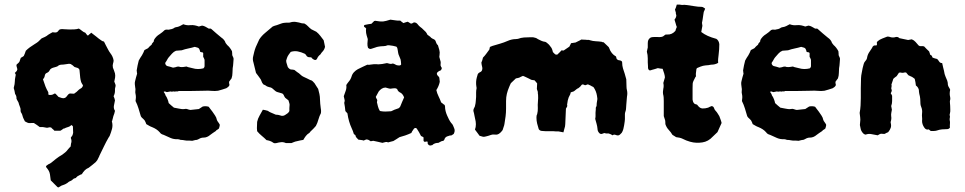

<svg xmlns="http://www.w3.org/2000/svg" viewBox="-20 -610 4221 840"><path d="M486 -237Q485 -236 485.5 -234.5Q486 -233 485 -231Q482 -221 483 -212Q483 -201 477 -189Q479 -185 480.5 -180.5Q482 -176 483 -171Q481 -160 478.5 -148Q476 -136 483 -125Q482 -119 480 -113Q478 -107 476 -102Q475 -97 473.5 -92Q472 -87 470 -79Q470 -81 469.5 -80Q469 -79 470 -77Q474 -61 470 -46Q466 -31 460 -16Q459 -15 458 -12.5Q457 -10 455 -8Q444 11 434.5 31Q425 51 415 71Q414 75 411 80Q408 85 406 90Q402 96 399 99Q392 105 384 111.5Q376 118 368 124Q358 128 351 135Q344 142 338 152Q331 154 325 158Q319 160 314 166Q312 170 307 170Q302 171 298.5 175Q295 179 290 181Q281 184 274 191Q265 197 255 200Q250 201 245 204.5Q240 208 236 210Q234 209 233 209Q232 209 232 209L202 179Q200 161 198.5 152.5Q197 144 193.5 137.5Q190 131 181 120Q182 118 182 117Q182 116 183 115Q186 113 190 110Q194 107 198 106Q206 101 212 95.5Q218 90 225 85Q231 80 238 75.5Q245 71 252 67Q259 62 265.5 56.5Q272 51 277 44Q280 40 283 37Q286 34 289 31Q290 27 290 23.5Q290 20 291 17Q295 7 290 -6V-8L297 -18Q297 -17 298.5 -23Q300 -29 300 -29Q300 -38 299.5 -43.5Q299 -49 299 -57Q295 -62 293.5 -62.5Q292 -63 290 -61Q286 -57 280 -55Q274 -53 268 -51Q267 -51 264 -49Q261 -47 259 -48L246 -39Q245 -39 244.5 -38.5Q244 -38 243 -38H218Q215 -42 211 -45Q207 -48 204 -52Q197 -54 193.5 -52.5Q190 -51 185 -51L168 -54H154Q147 -59 141 -63.5Q135 -68 128 -72Q111 -71 106 -71.5Q101 -72 89 -79Q87 -82 86 -85Q85 -88 83 -91Q80 -97 78.5 -103.5Q77 -110 74 -115Q70 -119 70 -126Q71 -134 68 -140.5Q65 -147 63 -154Q62 -161 58 -167Q54 -173 52 -179Q53 -190 46 -199Q44 -213 40 -225Q45 -243 45 -255Q45 -263 46.5 -269.5Q48 -276 49 -283Q48 -285 47 -287.5Q46 -290 44 -291H45L51 -297Q54 -299 56 -307Q55 -311 54 -314.5Q53 -318 52 -322Q52 -327 53 -328Q63 -336 65 -340Q67 -344 71 -357Q72 -358 74.5 -359Q77 -360 78 -361Q78 -361 84 -365Q86 -370 88.5 -375.5Q91 -381 93 -388Q101 -396 110.5 -403Q120 -410 130 -416Q143 -424 147 -427.5Q151 -431 162 -442Q169 -445 176.5 -448.5Q184 -452 191 -458Q196 -461 201 -464Q206 -467 210 -469Q215 -468 218.5 -468Q222 -468 225 -468Q231 -469 234 -473.5Q237 -478 241 -481Q251 -484 263 -482Q268 -482 273.5 -481.5Q279 -481 284 -481Q295 -481 305.5 -481.5Q316 -482 325 -485Q333 -480 339.5 -474.5Q346 -469 353 -467Q355 -464 357 -462Q359 -460 360 -458Q364 -452 368 -457Q370 -459 371 -460Q372 -461 374 -462Q375 -463 376.5 -464.5Q378 -466 379 -467Q384 -463 390 -458.5Q396 -454 401 -450Q406 -446 411.5 -441.5Q417 -437 422 -434Q426 -430 435 -428Q437 -424 439 -420Q441 -416 443 -412Q448 -403 452.5 -394Q457 -385 463 -377Q474 -363 477 -346Q477 -339 474.5 -332Q472 -325 474 -314Q476 -309 478.5 -302.5Q481 -296 483 -289Q485 -279 483.5 -270.5Q482 -262 480 -253Q482 -249 483 -245.5Q484 -242 486 -237ZM343 -237Q338 -244 335 -251Q334 -256 332.5 -261Q331 -266 331 -270Q330 -275 330 -280.5Q330 -286 329 -291Q328 -296 328 -301.5Q328 -307 323 -311Q320 -313 315.5 -314Q311 -315 306 -317Q302 -321 297.5 -324.5Q293 -328 289 -330Q285 -331 282 -331Q273 -330 264.5 -328.5Q256 -327 247 -327Q245 -327 242 -326Q239 -325 237 -324Q232 -319 225.5 -317.5Q219 -316 213 -314Q209 -313 204 -310Q199 -307 197 -302Q194 -296 189.5 -293.5Q185 -291 181 -289Q177 -285 176.5 -281.5Q176 -278 175 -275Q174 -271 172 -268.5Q170 -266 168 -263Q174 -244 179 -231.5Q184 -219 191 -207Q192 -203 191.5 -200.5Q191 -198 193 -195Q200 -194 206 -195Q212 -196 217 -200Q218 -201 220 -200.5Q222 -200 223 -200Q227 -196 230 -192.5Q233 -189 236 -186Q244 -183 251 -181Q258 -179 265 -182Q271 -186 275 -192.5Q279 -199 286 -201Q290 -201 294.5 -200.5Q299 -200 304 -200Q306 -202 309.5 -204Q313 -206 315 -208Q320 -213 324.5 -217Q329 -221 335 -224Q342 -229 343 -237Z M1002 -353Q1001 -343 1000.5 -332.5Q1000 -322 998 -312Q997 -302 997 -290.5Q997 -279 993 -267Q991 -264 988 -260.5Q985 -257 982 -252Q982 -248 982.5 -245Q983 -242 984 -238Q982 -233 978 -229.5Q974 -226 970 -224Q960 -221 951.5 -218Q943 -215 934 -213Q920 -211 905 -212.5Q890 -214 875 -213Q862 -213 847.5 -212.5Q833 -212 818 -212H762Q758 -209 753.5 -210Q749 -211 745 -209Q741 -211 736 -209.5Q731 -208 726 -210Q722 -209 718.5 -208.5Q715 -208 710 -207Q706 -208 703 -209.5Q700 -211 696 -208Q698 -205 700.5 -201.5Q703 -198 704 -193Q707 -189 709 -185Q711 -181 713 -176Q715 -172 716 -167.5Q717 -163 718 -159Q723 -154 729 -149Q735 -144 741 -139Q746 -138 751.5 -137Q757 -136 762 -135Q768 -134 774 -133Q780 -132 787 -133Q794 -135 800 -132.5Q806 -130 813 -129Q822 -130 831.5 -131Q841 -132 850 -133Q854 -136 858.5 -138.5Q863 -141 867 -144Q880 -147 893 -143Q896 -138 900.5 -133Q905 -128 909 -122Q915 -113 921 -104.5Q927 -96 929 -85Q931 -80 935 -75Q939 -70 941 -66Q942 -61 940.5 -57Q939 -53 938 -48Q934 -44 928 -41Q927 -41 926 -39Q925 -37 923 -36Q917 -32 911 -28Q905 -24 900 -20Q886 -8 871 -8Q865 -8 862 -7Q857 -6 852 -3Q847 0 841 2Q836 2 831 3.5Q826 5 821 6Q818 6 814 5.5Q810 5 806 5Q797 6 788 4Q779 2 770 2Q767 1 764 0Q761 -1 758 -1Q741 0 726 -6.5Q711 -13 696 -20Q684 -23 679 -31Q672 -39 663.5 -44.5Q655 -50 645 -54Q639 -56 633 -59.5Q627 -63 620 -67Q619 -71 617 -75Q615 -79 613 -83Q611 -86 607.5 -89Q604 -92 601 -95Q598 -98 596 -102Q591 -119 586 -135.5Q581 -152 573 -168Q574 -175 574.5 -182.5Q575 -190 573 -199Q572 -201 572 -204Q572 -207 572 -209Q572 -214 572.5 -217.5Q573 -221 572 -224Q571 -232 570 -240Q569 -248 571 -255Q573 -263 575 -271Q577 -279 580 -288Q579 -290 579 -294Q579 -298 578 -302Q580 -313 582 -324Q584 -335 587 -345Q590 -351 593.5 -356.5Q597 -362 601 -368Q608 -380 612 -391Q624 -397 626.5 -398.5Q629 -400 631 -403Q633 -406 644 -415Q643 -418 649 -424Q655 -430 653 -434Q662 -451 679 -461Q685 -465 690.5 -469.5Q696 -474 700 -478Q705 -481 709.5 -480.5Q714 -480 718 -480Q721 -481 724.5 -481.5Q728 -482 732 -483Q734 -484 737 -485Q740 -486 742 -488Q744 -489 746 -490Q748 -491 750 -491Q759 -492 767 -496Q775 -500 782 -504Q797 -498 813 -500Q823 -501 832.5 -499Q842 -497 850 -494L864 -498Q872 -497 879 -493Q886 -489 893 -485H902Q903 -484 904 -483.5Q905 -483 906 -482Q917 -472 927 -463.5Q937 -455 948 -446Q963 -436 967 -422Q971 -416 974 -413Q986 -403 995 -386Q995 -384 995.5 -380.5Q996 -377 996 -374Q995 -369 998 -364Q1001 -359 1002 -353ZM875 -320V-345Q875 -350 874 -351Q873 -354 871.5 -357Q870 -360 869 -361V-378L866 -381Q862 -381 856 -383Q854 -392 851 -397Q848 -401 843 -402Q838 -403 832 -405Q819 -401 804 -398Q789 -395 775 -390Q768 -389 762 -389Q756 -389 750 -388Q740 -384 732.5 -375.5Q725 -367 718 -359Q714 -354 711 -348Q708 -342 704 -337Q703 -336 703 -331Q706 -323 712 -321Q718 -320 724 -318Q730 -316 737 -314Q740 -315 742.5 -315Q745 -315 748 -316Q760 -321 768 -317Q776 -316 782.5 -317Q789 -318 796 -319Q802 -316 808.5 -315Q815 -314 821 -312Q834 -308 846 -308Q858 -308 870 -311Q875 -316 875 -320Z M1402 -405Q1399 -392 1390 -383Q1386 -379 1383.5 -374.5Q1381 -370 1377 -368Q1373 -364 1371 -361Q1369 -358 1367 -353Q1362 -343 1350 -351Q1344 -355 1342 -359L1330 -360Q1328 -360 1327 -361Q1322 -363 1320 -367.5Q1318 -372 1313 -375Q1298 -382 1283 -385Q1268 -388 1252 -383Q1242 -370 1239 -364.5Q1236 -359 1232 -345Q1232 -338 1234.5 -331.5Q1237 -325 1239 -317Q1244 -309 1252 -306Q1256 -306 1260 -305.5Q1264 -305 1268 -304Q1272 -301 1275 -298.5Q1278 -296 1281 -294Q1288 -290 1294.5 -283.5Q1301 -277 1308 -274Q1316 -270 1323 -267Q1330 -264 1337 -260Q1343 -259 1347.5 -255Q1352 -251 1356 -246Q1359 -240 1363.5 -234Q1368 -228 1372 -221Q1375 -210 1377.5 -198.5Q1380 -187 1380 -174Q1380 -165 1381 -156.5Q1382 -148 1383 -139Q1384 -134 1384.5 -128Q1385 -122 1384 -115Q1381 -109 1378 -102Q1375 -95 1373 -87Q1369 -72 1362 -59Q1358 -54 1353 -49Q1348 -44 1343 -39Q1340 -37 1338 -34Q1336 -31 1334 -29Q1324 -23 1318 -15Q1312 -7 1307 2Q1300 3 1293 4.5Q1286 6 1278 8Q1272 9 1266 11.5Q1260 14 1255 16H1231Q1220 11 1210 12Q1200 13 1189 16Q1179 18 1175 14Q1168 9 1160.5 6.5Q1153 4 1146 3Q1136 -7 1125 -16Q1114 -25 1105 -36Q1105 -39 1104.5 -42.5Q1104 -46 1104 -49Q1104 -57 1104.5 -63.5Q1105 -70 1105 -77Q1108 -91 1115.5 -104Q1123 -117 1130 -130Q1136 -129 1141 -128Q1146 -127 1152 -125Q1157 -121 1164 -118Q1171 -115 1178 -112Q1187 -107 1192 -108Q1196 -108 1199 -107Q1202 -106 1206 -105Q1218 -100 1229 -108Q1234 -111 1238.5 -114.5Q1243 -118 1246 -124Q1246 -130 1246 -137.5Q1246 -145 1247 -152Q1247 -155 1246 -158Q1245 -161 1244 -164.5Q1243 -168 1242 -171L1228 -182Q1224 -187 1222 -192.5Q1220 -198 1215 -201L1191 -208Q1185 -211 1181 -215Q1177 -219 1173 -222Q1171 -224 1169 -225Q1167 -226 1165 -227Q1161 -228 1157 -229Q1153 -230 1148 -232Q1142 -237 1132 -241Q1126 -248 1124 -255Q1122 -262 1117 -268Q1113 -273 1109 -279Q1105 -285 1100 -291Q1097 -302 1094.5 -313.5Q1092 -325 1089 -336Q1084 -351 1088 -365Q1090 -374 1092.5 -384Q1095 -394 1099 -404Q1105 -416 1114 -437Q1124 -453 1140.5 -466.5Q1157 -480 1173 -494Q1177 -496 1182 -497.5Q1187 -499 1191 -500Q1203 -504 1209 -506.5Q1215 -509 1222.5 -510Q1230 -511 1245 -511H1247Q1261 -516 1274.5 -514Q1288 -512 1301 -508Q1304 -508 1307.5 -507.5Q1311 -507 1312 -507Q1321 -502 1327.5 -495Q1334 -488 1342 -482Q1347 -479 1353 -476.5Q1359 -474 1364 -471Q1374 -463 1381.5 -453Q1389 -443 1396 -434Q1398 -427 1399 -420Q1400 -413 1402 -405Z M1967 -49Q1970 -42 1969 -36Q1968 -30 1965 -24Q1964 -23 1961 -21.5Q1958 -20 1956 -18Q1952 -17 1949 -17Q1946 -17 1942 -15Q1927 -12 1924 1Q1923 3 1920 6Q1913 7 1910 8.5Q1907 10 1898 15Q1891 15 1884 17Q1877 19 1871 25Q1869 25 1868 25.5Q1867 26 1865 26Q1861 28 1856 24.5Q1851 21 1851 16V10Q1847 8 1841.5 10Q1836 12 1833 6V-9Q1830 -11 1827.5 -12.5Q1825 -14 1822 -15Q1818 -23 1813 -32Q1808 -41 1803 -48Q1799 -51 1796 -50Q1793 -49 1791 -47Q1789 -45 1788 -42.5Q1787 -40 1785 -38Q1783 -36 1782 -33Q1781 -30 1779 -28Q1766 -22 1753 -17.5Q1740 -13 1728 -10Q1721 -5 1714 -1Q1707 3 1701 7Q1695 8 1689 10Q1683 12 1678 13Q1672 10 1666.5 11.5Q1661 13 1653 15Q1644 13 1634 10.5Q1624 8 1613 6Q1610 7 1607 7Q1604 7 1602 8Q1598 6 1595.5 4Q1593 2 1589 1Q1584 -1 1580 1Q1576 3 1571 5Q1566 3 1560 2.5Q1554 2 1548 1Q1543 -4 1539.5 -8Q1536 -12 1535 -18Q1533 -20 1531 -21.5Q1529 -23 1528 -24Q1524 -38 1519 -48Q1505 -78 1500 -114Q1498 -116 1496 -118.5Q1494 -121 1491 -124Q1490 -133 1489 -141.5Q1488 -150 1486 -160Q1488 -166 1488 -171Q1486 -181 1484 -189Q1488 -201 1492.5 -213Q1497 -225 1495 -238Q1497 -242 1500 -245.5Q1503 -249 1505 -252Q1514 -262 1518 -275Q1521 -286 1528.5 -294Q1536 -302 1545 -307Q1556 -312 1566.5 -317.5Q1577 -323 1587 -327Q1589 -327 1592.5 -326.5Q1596 -326 1598 -327Q1616 -330 1629 -329Q1635 -328 1641 -329Q1647 -330 1652 -330L1673 -334Q1679 -333 1685 -331Q1691 -329 1697 -332Q1699 -332 1700.5 -331.5Q1702 -331 1703 -331Q1708 -329 1712 -326.5Q1716 -324 1721 -324Q1732 -322 1735 -328Q1734 -345 1732.5 -350Q1731 -355 1726 -366Q1723 -372 1722 -378.5Q1721 -385 1720 -391Q1719 -395 1718.5 -398.5Q1718 -402 1714 -406Q1701 -410 1682 -412H1676Q1667 -408 1657 -408Q1647 -408 1636 -406Q1629 -405 1621.5 -402Q1614 -399 1606 -397Q1598 -393 1590 -401Q1587 -410 1587.5 -419.5Q1588 -429 1589 -439Q1587 -446 1584 -455.5Q1581 -465 1581 -478L1582 -485Q1581 -487 1578.5 -489Q1576 -491 1574 -492Q1571 -495 1573 -498Q1573 -501 1576 -501Q1584 -503 1591 -504Q1598 -505 1605 -506L1617 -518Q1619 -519 1622 -519Q1645 -515 1655.5 -516Q1666 -517 1688 -524Q1699 -523 1709.5 -521Q1720 -519 1731 -520Q1734 -517 1737.5 -514.5Q1741 -512 1745 -509Q1750 -511 1755 -512.5Q1760 -514 1764 -515Q1770 -511 1777 -507Q1782 -506 1785.5 -509Q1789 -512 1793 -512Q1802 -511 1807.5 -503.5Q1813 -496 1820 -491Q1826 -487 1831.5 -481Q1837 -475 1843 -470Q1845 -467 1847 -464Q1849 -461 1850 -458Q1855 -454 1859 -451.5Q1863 -449 1866 -445Q1871 -441 1876.5 -439Q1882 -437 1885 -432Q1887 -427 1889 -421.5Q1891 -416 1896 -412Q1899 -402 1902 -391.5Q1905 -381 1903 -370Q1903 -365 1902 -361Q1904 -356 1905 -350Q1906 -344 1908 -339V-334Q1908 -331 1907.5 -327.5Q1907 -324 1908 -322Q1910 -316 1913 -313Q1913 -307 1908 -302Q1906 -301 1903 -300Q1900 -299 1898 -297Q1886 -290 1895 -279Q1896 -278 1898.5 -275.5Q1901 -273 1902 -270Q1903 -266 1903 -261.5Q1903 -257 1904 -252Q1900 -233 1889 -216Q1892 -202 1898.5 -189Q1905 -176 1910 -162Q1915 -159 1918 -156Q1921 -153 1925 -151Q1926 -148 1926.5 -147Q1927 -146 1927 -144Q1927 -134 1929.5 -124Q1932 -114 1936 -105Q1940 -96 1944 -88Q1948 -80 1954 -72Q1959 -68 1962 -61Q1965 -54 1967 -49ZM1748 -184Q1742 -199 1733 -204Q1722 -209 1719 -217Q1718 -221 1715 -222Q1712 -223 1709 -224Q1705 -224 1699.5 -223.5Q1694 -223 1689 -222Q1683 -222 1677.5 -224Q1672 -226 1667 -227Q1658 -227 1650 -222Q1646 -219 1643 -216.5Q1640 -214 1637 -210L1624 -186Q1626 -180 1629 -175.5Q1632 -171 1629 -163Q1631 -154 1633.5 -144.5Q1636 -135 1641 -126Q1643 -124 1644 -124Q1655 -122 1666 -122Q1677 -122 1687 -123Q1691 -123 1693 -124Q1704 -130 1720 -135Q1726 -136 1731 -144Q1735 -153 1739 -163.5Q1743 -174 1748 -184ZM1536 -20Q1536 -20 1535.5 -20Q1535 -20 1535 -18Q1537 -20 1536 -20Z M2723 -187Q2722 -179 2721.5 -169.5Q2721 -160 2720 -151Q2719 -143 2719 -136Q2719 -129 2716 -121Q2714 -116 2714 -110.5Q2714 -105 2714 -99Q2714 -94 2714 -88.5Q2714 -83 2713 -78Q2712 -70 2710.5 -61.5Q2709 -53 2707 -45Q2706 -41 2704 -36.5Q2702 -32 2700 -29L2693 -22Q2687 -16 2679 -18Q2674 -20 2669.5 -21Q2665 -22 2660 -18Q2653 -23 2643 -26H2632Q2630 -26 2628 -27Q2626 -28 2624 -28Q2621 -27 2618 -26Q2615 -25 2613 -24Q2607 -24 2605 -25Q2594 -34 2594 -47Q2593 -58 2590 -68.5Q2587 -79 2584 -90Q2586 -98 2585.5 -107Q2585 -116 2586 -125Q2587 -130 2586.5 -135.5Q2586 -141 2590 -146Q2590 -158 2593 -173Q2594 -177 2593 -182Q2592 -192 2589.5 -201.5Q2587 -211 2582 -220Q2580 -224 2577.5 -227.5Q2575 -231 2570 -232Q2566 -235 2561 -237Q2556 -239 2552 -241Q2545 -238 2540 -237Q2538 -238 2535 -239Q2532 -240 2530 -241Q2529 -240 2527.5 -240Q2526 -240 2525 -239Q2519 -230 2510 -224Q2506 -223 2502 -219.5Q2498 -216 2494 -213Q2491 -210 2486.5 -209Q2482 -208 2477 -206Q2476 -203 2475.5 -200Q2475 -197 2473 -194Q2472 -192 2470.5 -189Q2469 -186 2468 -184Q2463 -170 2462 -158Q2461 -155 2461 -152Q2463 -146 2460.5 -142.5Q2458 -139 2456 -135Q2455 -118 2454.5 -101Q2454 -84 2453 -67Q2453 -61 2452 -57Q2450 -51 2448.5 -44.5Q2447 -38 2445 -31L2424 -35Q2419 -35 2413 -35Q2407 -35 2401 -36H2381Q2374 -36 2367 -36Q2360 -36 2353 -37Q2342 -37 2337 -45Q2333 -57 2330 -69.5Q2327 -82 2327 -95Q2327 -99 2327.5 -103Q2328 -107 2330 -110Q2332 -118 2332.5 -124Q2333 -130 2333 -137Q2332 -151 2333.5 -166Q2335 -181 2334 -195Q2333 -199 2333 -202Q2333 -205 2333 -208Q2332 -213 2330 -217Q2328 -221 2329 -225Q2329 -230 2329.5 -235Q2330 -240 2330 -245Q2327 -249 2324.5 -252Q2322 -255 2318 -259Q2315 -259 2311.5 -259.5Q2308 -260 2304 -261Q2300 -263 2294.5 -266Q2289 -269 2284 -271Q2280 -273 2275.5 -275Q2271 -277 2268 -278Q2260 -275 2251 -270Q2248 -269 2244.5 -268.5Q2241 -268 2237 -267Q2232 -262 2226.5 -257Q2221 -252 2215 -246Q2213 -242 2211 -237.5Q2209 -233 2207 -228Q2201 -214 2197.5 -199.5Q2194 -185 2194 -168V-135Q2194 -118 2192 -101.5Q2190 -85 2187 -68Q2186 -61 2183.5 -55Q2181 -49 2179 -41Q2174 -34 2168 -28.5Q2162 -23 2154 -21Q2140 -22 2135.5 -21.5Q2131 -21 2117 -16Q2113 -15 2109.5 -14Q2106 -13 2101 -12Q2096 -11 2092 -12Q2088 -13 2078 -16Q2074 -22 2068.5 -29Q2063 -36 2058 -43Q2059 -46 2059.5 -49Q2060 -52 2061 -54Q2063 -67 2061 -79Q2058 -91 2056 -103Q2054 -115 2051 -125Q2051 -133 2054.5 -138Q2058 -143 2059 -151Q2061 -158 2061.5 -167.5Q2062 -177 2063 -186Q2063 -196 2063 -205.5Q2063 -215 2065 -223Q2065 -230 2064 -232Q2061 -252 2066 -271Q2068 -276 2068.5 -279.5Q2069 -283 2070 -285Q2073 -291 2078 -293Q2083 -295 2087 -299Q2092 -308 2089.5 -317Q2087 -326 2086 -336Q2088 -341 2090 -346.5Q2092 -352 2093 -358Q2101 -366 2107.5 -375Q2114 -384 2120 -392Q2122 -394 2122 -399Q2122 -404 2126 -406Q2128 -407 2130.5 -407.5Q2133 -408 2134 -409Q2151 -414 2168 -419Q2185 -424 2201 -431Q2219 -439 2237 -439Q2239 -439 2241 -439.5Q2243 -440 2246 -440Q2259 -445 2272.5 -446Q2286 -447 2300 -447H2312Q2317 -446 2322.5 -444.5Q2328 -443 2333 -439Q2341 -435 2348.5 -431.5Q2356 -428 2365 -427Q2369 -426 2371.5 -423.5Q2374 -421 2377 -419Q2382 -415 2385.5 -410Q2389 -405 2393 -400Q2395 -396 2396.5 -391.5Q2398 -387 2399 -382Q2403 -378 2407 -374Q2411 -370 2418 -371Q2423 -376 2428 -380.5Q2433 -385 2437 -390Q2440 -389 2446 -389L2471 -406Q2473 -411 2475 -414Q2477 -417 2478 -421Q2483 -422 2488 -422.5Q2493 -423 2498 -424Q2505 -428 2511 -430.5Q2517 -433 2523 -437Q2528 -437 2533.5 -436.5Q2539 -436 2544 -436Q2548 -435 2552.5 -435.5Q2557 -436 2561 -434Q2574 -430 2587 -429.5Q2600 -429 2613 -427Q2615 -425 2621 -425L2643 -404Q2643 -403 2644 -402Q2645 -401 2645 -400Q2654 -374 2675 -363Q2676 -361 2676.5 -357.5Q2677 -354 2678 -352Q2684 -346 2691 -346Q2703 -344 2702 -335Q2702 -323 2705.5 -311Q2709 -299 2713 -288L2720 -263Q2720 -256 2720.5 -247Q2721 -238 2721 -230Q2721 -226 2721.5 -222.5Q2722 -219 2723 -215Q2726 -202 2723 -187Z M3137 -72Q3132 -62 3128 -52Q3124 -42 3119 -32L3098 -12Q3079 9 3053 13Q3040 15 3026.5 14.5Q3013 14 2999 10Q2991 8 2982.5 4.5Q2974 1 2966 -3Q2960 -6 2953 -7.5Q2946 -9 2938 -10Q2935 -12 2931 -14.5Q2927 -17 2922 -20Q2915 -32 2905.5 -42Q2896 -52 2891 -67Q2891 -79 2890 -83.5Q2889 -88 2884 -102V-168Q2884 -176 2883.5 -183.5Q2883 -191 2881 -198Q2880 -205 2880.5 -210Q2881 -215 2882 -222Q2885 -234 2882 -247Q2885 -259 2889 -271Q2889 -277 2886 -288Q2883 -299 2879 -309Q2874 -309 2869 -310Q2864 -311 2858 -312Q2852 -310 2845.5 -308Q2839 -306 2831 -304Q2828 -302 2822 -302Q2821 -302 2818.5 -304.5Q2816 -307 2816 -308Q2815 -311 2815 -314Q2815 -317 2815 -320Q2814 -328 2814 -337Q2814 -346 2814 -354Q2814 -362 2813 -369.5Q2812 -377 2810 -384Q2811 -389 2812 -393.5Q2813 -398 2814 -402V-421Q2814 -429 2816.5 -435Q2819 -441 2827 -446Q2833 -448 2840.5 -448Q2848 -448 2857 -448Q2865 -447 2873.5 -448.5Q2882 -450 2889 -457Q2891 -459 2894.5 -459Q2898 -459 2900 -459Q2920 -458 2935 -475Q2936 -481 2941 -492Q2938 -499 2936 -507.5Q2934 -516 2931 -524Q2933 -527 2935 -530Q2937 -533 2938 -537Q2940 -542 2938 -546.5Q2936 -551 2937 -554Q2935 -559 2935 -561Q2935 -563 2933 -568Q2934 -570 2935 -572.5Q2936 -575 2937 -577Q2938 -581 2939 -583.5Q2940 -586 2941 -590H2952Q2957 -589 2962.5 -588.5Q2968 -588 2973 -589Q2975 -589 2978 -588.5Q2981 -588 2984 -588Q3001 -586 3017.5 -583Q3034 -580 3050 -580Q3052 -580 3054.5 -579Q3057 -578 3058 -577Q3062 -575 3065 -572Q3064 -568 3062 -564.5Q3060 -561 3059 -558Q3058 -554 3057.5 -549Q3057 -544 3056 -539Q3055 -532 3054 -525Q3053 -518 3051 -509Q3052 -508 3052 -504Q3052 -500 3053 -497Q3052 -490 3050.5 -484Q3049 -478 3048 -470Q3061 -460 3076.5 -453Q3092 -446 3114 -440Q3125 -433 3127 -417Q3127 -394 3124 -371Q3123 -362 3122 -353Q3121 -344 3122 -335Q3109 -327 3091 -327Q3088 -327 3085 -326Q3082 -325 3080 -325Q3064 -324 3055.5 -322Q3047 -320 3029 -312Q3026 -308 3026 -301Q3025 -295 3024.5 -289Q3024 -283 3025 -276Q3025 -276 3025 -275.5Q3025 -275 3023 -274Q3017 -262 3014 -256Q3011 -250 3010.5 -244Q3010 -238 3010 -224V-176Q3010 -171 3011 -170Q3012 -161 3020 -155Q3024 -154 3027.5 -153Q3031 -152 3033 -148Q3042 -136 3053.5 -135.5Q3065 -135 3078 -139Q3082 -141 3086 -143Q3090 -145 3094 -146Q3102 -144 3104 -137Q3106 -130 3111 -125Q3116 -120 3119.5 -114Q3123 -108 3127 -102Q3129 -96 3132 -88.5Q3135 -81 3137 -72Z M3655 -353Q3654 -343 3653.5 -332.5Q3653 -322 3651 -312Q3650 -302 3650 -290.5Q3650 -279 3646 -267Q3644 -264 3641 -260.5Q3638 -257 3635 -252Q3635 -248 3635.5 -245Q3636 -242 3637 -238Q3635 -233 3631 -229.5Q3627 -226 3623 -224Q3613 -221 3604.5 -218Q3596 -215 3587 -213Q3573 -211 3558 -212.5Q3543 -214 3528 -213Q3515 -213 3500.5 -212.5Q3486 -212 3471 -212H3415Q3411 -209 3406.5 -210Q3402 -211 3398 -209Q3394 -211 3389 -209.5Q3384 -208 3379 -210Q3375 -209 3371.5 -208.5Q3368 -208 3363 -207Q3359 -208 3356 -209.5Q3353 -211 3349 -208Q3351 -205 3353.5 -201.5Q3356 -198 3357 -193Q3360 -189 3362 -185Q3364 -181 3366 -176Q3368 -172 3369 -167.5Q3370 -163 3371 -159Q3376 -154 3382 -149Q3388 -144 3394 -139Q3399 -138 3404.5 -137Q3410 -136 3415 -135Q3421 -134 3427 -133Q3433 -132 3440 -133Q3447 -135 3453 -132.5Q3459 -130 3466 -129Q3475 -130 3484.5 -131Q3494 -132 3503 -133Q3507 -136 3511.5 -138.5Q3516 -141 3520 -144Q3533 -147 3546 -143Q3549 -138 3553.5 -133Q3558 -128 3562 -122Q3568 -113 3574 -104.5Q3580 -96 3582 -85Q3584 -80 3588 -75Q3592 -70 3594 -66Q3595 -61 3593.5 -57Q3592 -53 3591 -48Q3587 -44 3581 -41Q3580 -41 3579 -39Q3578 -37 3576 -36Q3570 -32 3564 -28Q3558 -24 3553 -20Q3539 -8 3524 -8Q3518 -8 3515 -7Q3510 -6 3505 -3Q3500 0 3494 2Q3489 2 3484 3.5Q3479 5 3474 6Q3471 6 3467 5.5Q3463 5 3459 5Q3450 6 3441 4Q3432 2 3423 2Q3420 1 3417 0Q3414 -1 3411 -1Q3394 0 3379 -6.5Q3364 -13 3349 -20Q3337 -23 3332 -31Q3325 -39 3316.5 -44.5Q3308 -50 3298 -54Q3292 -56 3286 -59.5Q3280 -63 3273 -67Q3272 -71 3270 -75Q3268 -79 3266 -83Q3264 -86 3260.5 -89Q3257 -92 3254 -95Q3251 -98 3249 -102Q3244 -119 3239 -135.5Q3234 -152 3226 -168Q3227 -175 3227.5 -182.5Q3228 -190 3226 -199Q3225 -201 3225 -204Q3225 -207 3225 -209Q3225 -214 3225.5 -217.5Q3226 -221 3225 -224Q3224 -232 3223 -240Q3222 -248 3224 -255Q3226 -263 3228 -271Q3230 -279 3233 -288Q3232 -290 3232 -294Q3232 -298 3231 -302Q3233 -313 3235 -324Q3237 -335 3240 -345Q3243 -351 3246.5 -356.5Q3250 -362 3254 -368Q3261 -380 3265 -391Q3277 -397 3279.5 -398.5Q3282 -400 3284 -403Q3286 -406 3297 -415Q3296 -418 3302 -424Q3308 -430 3306 -434Q3315 -451 3332 -461Q3338 -465 3343.5 -469.5Q3349 -474 3353 -478Q3358 -481 3362.5 -480.5Q3367 -480 3371 -480Q3374 -481 3377.5 -481.5Q3381 -482 3385 -483Q3387 -484 3390 -485Q3393 -486 3395 -488Q3397 -489 3399 -490Q3401 -491 3403 -491Q3412 -492 3420 -496Q3428 -500 3435 -504Q3450 -498 3466 -500Q3476 -501 3485.5 -499Q3495 -497 3503 -494L3517 -498Q3525 -497 3532 -493Q3539 -489 3546 -485H3555Q3556 -484 3557 -483.5Q3558 -483 3559 -482Q3570 -472 3580 -463.5Q3590 -455 3601 -446Q3616 -436 3620 -422Q3624 -416 3627 -413Q3639 -403 3648 -386Q3648 -384 3648.5 -380.5Q3649 -377 3649 -374Q3648 -369 3651 -364Q3654 -359 3655 -353ZM3528 -320V-345Q3528 -350 3527 -351Q3526 -354 3524.5 -357Q3523 -360 3522 -361V-378L3519 -381Q3515 -381 3509 -383Q3507 -392 3504 -397Q3501 -401 3496 -402Q3491 -403 3485 -405Q3472 -401 3457 -398Q3442 -395 3428 -390Q3421 -389 3415 -389Q3409 -389 3403 -388Q3393 -384 3385.5 -375.5Q3378 -367 3371 -359Q3367 -354 3364 -348Q3361 -342 3357 -337Q3356 -336 3356 -331Q3359 -323 3365 -321Q3371 -320 3377 -318Q3383 -316 3390 -314Q3393 -315 3395.5 -315Q3398 -315 3401 -316Q3413 -321 3421 -317Q3429 -316 3435.5 -317Q3442 -318 3449 -319Q3455 -316 3461.5 -315Q3468 -314 3474 -312Q3487 -308 3499 -308Q3511 -308 3523 -311Q3528 -316 3528 -320Z M4137 -147Q4137 -139 4137.5 -130.5Q4138 -122 4136 -114Q4134 -109 4135 -105Q4137 -100 4135.5 -94.5Q4134 -89 4135 -84Q4137 -77 4136 -68.5Q4135 -60 4136 -52Q4132 -45 4123 -45Q4113 -45 4101.5 -44Q4090 -43 4079 -39Q4073 -37 4066 -37Q4059 -37 4052 -37Q4046 -41 4043 -44Q4031 -40 4023 -53Q4019 -59 4016.5 -66Q4014 -73 4014 -81Q4015 -89 4014 -97Q4013 -105 4014 -114Q4016 -129 4010 -143Q4009 -146 4008 -149Q4007 -152 4007 -155Q4007 -166 4006 -177.5Q4005 -189 4002 -199Q4001 -204 4000.5 -208.5Q4000 -213 4000 -217Q3997 -229 3987 -236Q3986 -244 3985 -250.5Q3984 -257 3982 -265Q3980 -267 3974 -271Q3970 -274 3964.5 -276Q3959 -278 3954 -281Q3952 -283 3949.5 -286.5Q3947 -290 3944 -293H3938Q3934 -292 3931 -291.5Q3928 -291 3923 -292Q3921 -293 3918 -292.5Q3915 -292 3913 -292Q3908 -285 3903 -277Q3899 -274 3895.5 -271.5Q3892 -269 3890 -267Q3887 -264 3887 -261L3880 -240Q3882 -234 3880 -228.5Q3878 -223 3881 -217Q3882 -214 3881 -211Q3880 -208 3879 -206Q3876 -202 3878 -200Q3880 -198 3881 -195Q3882 -194 3883 -191Q3883 -179 3883 -168Q3883 -157 3879 -146Q3880 -142 3880.5 -138.5Q3881 -135 3882 -130Q3881 -124 3879.5 -116.5Q3878 -109 3879 -101Q3880 -96 3879.5 -90Q3879 -84 3877 -78Q3876 -75 3877 -72Q3880 -60 3877 -51Q3874 -42 3866 -32Q3865 -31 3862 -30Q3859 -29 3857 -28Q3855 -26 3853 -25.5Q3851 -25 3849 -24Q3845 -24 3841 -24.5Q3837 -25 3834 -25Q3830 -24 3827.5 -22.5Q3825 -21 3820 -18Q3807 -20 3793.5 -23Q3780 -26 3767 -21Q3761 -22 3757 -26Q3753 -30 3750 -35Q3746 -41 3745 -48.5Q3744 -56 3742 -63Q3744 -80 3744 -86.5Q3744 -93 3741 -116Q3744 -132 3745 -148.5Q3746 -165 3746 -181Q3746 -202 3746 -224Q3746 -246 3747 -268Q3747 -274 3748 -280Q3749 -286 3750 -291Q3752 -302 3754 -312Q3756 -322 3759 -331Q3761 -338 3766 -343Q3771 -348 3773 -355Q3775 -369 3781.5 -379.5Q3788 -390 3795 -400Q3800 -414 3813 -411Q3815 -411 3815 -412Q3818 -415 3816.5 -420Q3815 -425 3819 -429Q3828 -437 3840 -441.5Q3852 -446 3862 -450Q3871 -450 3874 -448Q3887 -444 3899 -448Q3908 -450 3915 -443Q3925 -441 3934 -439Q3943 -437 3953 -435Q3957 -436 3961 -436.5Q3965 -437 3969 -438Q3979 -434 3985.5 -426.5Q3992 -419 3999 -411Q4004 -407 4010 -408Q4016 -409 4023 -407Q4028 -402 4033.5 -396Q4039 -390 4045 -385Q4046 -381 4047.5 -377.5Q4049 -374 4050 -370Q4055 -369 4057 -365Q4059 -361 4060 -358Q4070 -354 4080 -352Q4085 -347 4089 -340.5Q4093 -334 4102 -334Q4104 -324 4106 -316Q4108 -308 4110 -300Q4112 -285 4117 -274Q4121 -266 4124 -257.5Q4127 -249 4127 -239Q4128 -233 4131.5 -228Q4135 -223 4137 -217Q4136 -213 4135.5 -209Q4135 -205 4135 -200Q4135 -196 4135.5 -193Q4136 -190 4137 -185Q4137 -183 4137.5 -179.5Q4138 -176 4137 -174Q4135 -167 4136 -160Q4137 -153 4137 -147Z"/></svg>

Font: Daruma Drop One
Style: Regular
Weight: 400
Designer: Maniackers Design
Version: Version 1.000